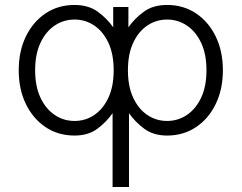

<svg xmlns="http://www.w3.org/2000/svg" viewBox="-20 -536 970 771"><path d="M432.1 214.8V-81.5Q407.7 -46.4 371.1 -19Q334.5 8.3 279.3 8.3Q213.4 8.3 162.8 -25.6Q112.3 -59.6 83.7 -118.7Q55.2 -177.7 55.2 -253.9Q55.2 -330.1 83.7 -389.2Q112.3 -448.2 162.8 -482.2Q213.4 -516.1 279.3 -516.1Q335.4 -516.1 372.8 -488.8Q410.2 -461.4 434.6 -426.3V-507.8H495.6V-426.3Q520 -461.4 557.4 -488.8Q594.7 -516.1 650.9 -516.1Q716.8 -516.1 767.3 -482.2Q817.9 -448.2 846.4 -389.2Q875 -330.1 875 -253.9Q875 -177.7 846.4 -118.7Q817.9 -59.6 767.3 -25.6Q716.8 8.3 650.9 8.3Q596.2 8.3 559.3 -19Q522.5 -46.4 498 -81.5V214.8ZM436.5 -253.9Q436.5 -318.8 415.3 -364.3Q394 -409.7 358.4 -433.6Q322.8 -457.5 279.3 -457.5Q235.8 -457.5 200 -433.6Q164.1 -409.7 142.6 -364.3Q121.1 -318.8 121.1 -253.9Q121.1 -189 142.6 -143.6Q164.1 -98.1 200 -74.2Q235.8 -50.3 279.3 -50.3Q322.8 -50.3 358.4 -74.2Q394 -98.1 415.3 -143.6Q436.5 -189 436.5 -253.9ZM493.7 -253.9Q493.7 -189 514.9 -143.6Q536.1 -98.1 571.8 -74.2Q607.4 -50.3 650.9 -50.3Q694.3 -50.3 730.2 -74.2Q766.1 -98.1 787.6 -143.6Q809.1 -189 809.1 -253.9Q809.1 -318.8 787.6 -364.3Q766.1 -409.7 730.2 -433.6Q694.3 -457.5 650.9 -457.5Q607.4 -457.5 571.8 -433.6Q536.1 -409.7 514.9 -364.3Q493.7 -318.8 493.7 -253.9Z"/></svg>

Font: Giphurs Light
Style: Regular
Weight: 300
Version: Version 0.920; ttfautohint (v1.8.4.7-5d5b)